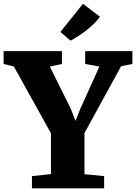

<svg xmlns="http://www.w3.org/2000/svg" viewBox="-42 -1020 738 1040"><path d="M234 -77V-298L33 -660L-22.5 -673.5V-743H293.5V-673.5L228 -659.5L342 -429.5L367 -365L392.5 -429.5L496.5 -659.5L419.5 -673.5V-743H675V-673.5L614 -661.5L415.5 -299V-76.5L522 -66V0H131V-66ZM340 -800 285 -847 407.5 -999.5 499.5 -929Q484 -908 464.2 -889Q444.5 -870 423 -853.5Q401.5 -837 380.5 -823.5Q359.5 -810 340.5 -800Z"/></svg>

Font: Merriweather Light 18pt Black
Style: Regular
Weight: 900
Version: Version 2.100